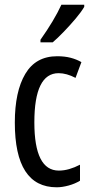

<svg xmlns="http://www.w3.org/2000/svg" viewBox="-20 -786 387 816"><path d="M221 10Q43 10 43 -265Q43 -397 87.5 -472Q132 -547 223 -547Q255 -547 280 -540.5Q305 -534 326 -522L301 -455Q263 -475 229 -475Q126 -475 126 -266Q126 -61 230 -61Q252 -61 274.5 -67.5Q297 -74 320 -86V-18Q299 -5 271.5 2.5Q244 10 221 10ZM338 -757Q326 -736 302 -707.5Q278 -679 251.5 -651.5Q225 -624 204 -606H152V-617Q210 -699 241 -766H338Z"/></svg>

Font: Noto Sans Oriya ExtCond
Style: Regular
Weight: 400
Width: 2
Designer: Amélie Bonet and Sol Matas
Foundry: Google LLC
Version: Version 2.006; ttfautohint (v1.8.4.7-5d5b)